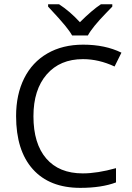

<svg xmlns="http://www.w3.org/2000/svg" viewBox="-20 -885 626 914"><path d="M375 -603.5Q265.6 -603.5 202.4 -530.8Q139.2 -458 139.2 -331.5Q139.2 -201.2 200.2 -130.4Q261.2 -59.6 374 -59.6Q443.4 -59.6 532.2 -84.5V-16.6Q463.4 9.3 362.3 9.3Q215.8 9.3 136.2 -79.6Q56.6 -168.5 56.6 -332.5Q56.6 -435.1 95 -512Q133.3 -588.9 205.6 -630.6Q277.8 -672.4 376 -672.4Q480.5 -672.4 558.1 -634.3L525.4 -568.4Q450.2 -603.5 375 -603.5ZM209 -864.7H261.2Q313 -831.1 360.4 -779.3Q419.4 -837.9 460.4 -864.7H514.6V-853.5L484.9 -822.8Q419.4 -755.4 398.4 -716.3H323.2Q313 -734.9 289.8 -763.4Q266.6 -792 209 -853.5Z"/></svg>

Font: Bpm'online Open Sans
Style: Regular
Weight: 400
Foundry: Ascender Corporation
Version: Version 1.10